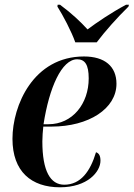

<svg xmlns="http://www.w3.org/2000/svg" viewBox="-20 -786 568 816"><path d="M300 -606H391C427 -654 478 -711 526 -758L528 -766H516C454 -733 392 -691 352 -661C323 -693 285 -729 235 -766H225L224 -758C247 -722 284 -652 300 -606ZM235 10C352 10 407 -56 407 -103C407 -125 400 -135 388 -139C364 -58 323 -1 253 -1C194 -1 160 -59 160 -185C160 -201 162 -234 164 -248H199C357 -248 475 -324 475 -430C475 -504 425 -546 337 -546C122 -546 33 -338 33 -196C33 -57 113 10 235 10ZM186 -258H165C189 -413 242 -534 308 -534C341 -534 357 -511 357 -453C357 -345 288 -258 186 -258Z"/></svg>

Font: Noto Serif Display SemiCondensed SemiBold
Style: Italic
Weight: 600
Width: 4
Italic angle: -12°
Designer: Monotype Design Team
Foundry: Monotype Imaging Inc.
Version: Version 2.009